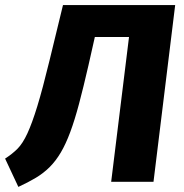

<svg xmlns="http://www.w3.org/2000/svg" viewBox="-57 -713 721 753"><path d="M-37 -91Q-9 -109 11.5 -129.5Q32 -150 50.5 -190Q69 -230 89.5 -297Q110 -364 137 -475L190 -693H630L545 0H379L449 -568H315L290 -457Q270 -370 253 -306Q236 -242 218.5 -195Q201 -148 181.5 -115Q162 -82 138 -58Q114 -34 84 -16Q54 2 15 20Z"/></svg>

Font: Qjlgwqiwhsfqbnnlvksmvfsycuq
Style: Regular
Weight: 700
Italic angle: -8°
Designer: Carrois Corporate & Edenspiekermann
Foundry: Carrois Corporate GbR & Edenspiekermann AG
Version: Version 2.001